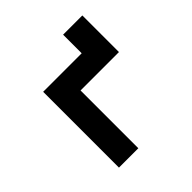

<svg xmlns="http://www.w3.org/2000/svg" viewBox="-171 -786 927 927"><g transform="rotate(-45 293.0 -322.5)"><path d="M126.5 0V-517.6H389.6V-644.5H521V-394.5H258.8V0Z"/></g></svg>

Font: CaskaydiaMono NF
Style: Bold
Weight: 700
Designer: Aaron Bell
Foundry: Saja Typeworks
Version: Version 2111.001; ttfautohint (v1.8.4);Nerd Fonts 3.1.1